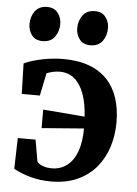

<svg xmlns="http://www.w3.org/2000/svg" viewBox="-56 -847 644 904"><g transform="rotate(5 265.5 -395.5)"><path d="M218.5 13Q167 13 121.8 0.5Q76.5 -12 42 -31.5L46 -177H130L147.5 -76.5Q148.5 -71.5 157.5 -65Q166.5 -58.5 181.8 -53.8Q197 -49 217 -49Q258 -49 288.5 -71.8Q319 -94.5 335.8 -139.2Q352.5 -184 352.5 -249L153.5 -233.5V-321L350.5 -305Q347 -366.5 331 -411.2Q315 -456 286.2 -480.8Q257.5 -505.5 216 -505.5Q198.5 -505.5 181.8 -501.5Q165 -497.5 154 -492.5L132 -385.5H46.5L42.5 -529.5Q79 -546.5 129.5 -556.5Q180 -566.5 227.5 -566.5Q298 -566.5 349.8 -547.2Q401.5 -528 435.5 -491.8Q469.5 -455.5 486 -404.8Q502.5 -354 502.5 -291Q502.5 -231 485.5 -176.2Q468.5 -121.5 433.5 -79Q398.5 -36.5 345 -11.8Q291.5 13 218.5 13ZM121.5 -642Q88 -642 71 -664.5Q54 -687 54 -716.5Q54 -752 73.2 -778Q92.5 -804 130 -804H131Q164 -804 181.2 -781.2Q198.5 -758.5 198.5 -729.5Q198.5 -694 179.5 -668Q160.5 -642 122.5 -642ZM347 -642Q314 -642 296.8 -664.5Q279.5 -687 279.5 -716.5Q279.5 -752 298.8 -778Q318 -804 355.5 -804H356.5Q390 -804 407 -781.2Q424 -758.5 424 -729.5Q424 -694 405 -668Q386 -642 348 -642Z"/></g></svg>

Font: Merriweather 24pt
Style: Bold
Weight: 700
Designer: Eben Sorkin
Foundry: Eben Sorkin
Version: Version 2.100